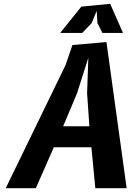

<svg xmlns="http://www.w3.org/2000/svg" viewBox="-20 -982 690 1002"><path d="M10 0 322 -642 358 -747 535.5 -762.5 641 0H477.5L457 -213.5H261L167 0ZM441 -680.5 382 -495 309.5 -323H446.5L434.5 -495ZM622 -810H514.5L488.5 -861.5L484.5 -925L458.5 -861.5L409 -810H294L404.5 -947.5L555 -962Z"/></svg>

Font: B612
Style: Bold Italic
Weight: 700
Italic angle: -10°
Designer: Nicolas Chauveau, Thomas Paillot, Jonathan Favre-Lamarine, Jean-Luc Vinot
Foundry: AIRBUS
Version: Version 1.008